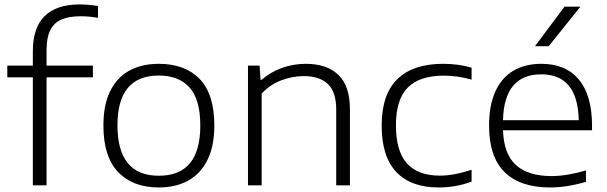

<svg xmlns="http://www.w3.org/2000/svg" viewBox="-20 -838 2746 868"><path d="M190.5 -612V-541.5H400V-488.5H190.5V0H128.5V-488.5H13V-541.5H128.5V-607.5Q128.5 -712.5 181.8 -765.2Q235 -818 340.5 -818Q376.5 -818 423 -811V-757.5Q382.5 -764.5 344.5 -764.5Q291 -764.5 257.2 -749.5Q223.5 -734.5 207 -701Q190.5 -667.5 190.5 -612Z M447.5 -270.5Q447.5 -364 478.2 -426.2Q509 -488.5 565.2 -519Q621.5 -549.5 698 -549.5Q816.5 -549.5 882.8 -480.8Q949 -412 949 -270.5Q949 -177.5 917.8 -114.8Q886.5 -52 830.2 -21.2Q774 9.5 698 9.5Q581 9.5 514.2 -60Q447.5 -129.5 447.5 -270.5ZM885.5 -270Q885.5 -388.5 836.8 -442.5Q788 -496.5 698 -496.5Q511 -496.5 511 -271.5Q511 -43.5 698 -43.5Q885.5 -43.5 885.5 -270Z M1101 -541.5H1153.5L1158 -477H1162.5Q1203 -512.5 1254.8 -531Q1306.5 -549.5 1363 -549.5Q1457 -549.5 1509.5 -499.8Q1562 -450 1562 -343.5V0H1500V-342.5Q1500 -422.5 1462.2 -458.2Q1424.5 -494 1353 -494Q1302.5 -494 1251.5 -474.8Q1200.5 -455.5 1163 -415V0H1101Z M1705.5 -270.5Q1705.5 -411 1776.2 -480.2Q1847 -549.5 1983.5 -549.5Q2053.5 -549.5 2112 -532V-478Q2048.5 -496 1986.5 -496Q1877 -496 1823.5 -442.2Q1770 -388.5 1770 -272Q1770 -154 1820 -99Q1870 -44 1969 -44Q2030.5 -44 2112 -70.5V-17Q2041 9.5 1963 9.5Q1838 9.5 1771.8 -60.2Q1705.5 -130 1705.5 -270.5Z M2656.5 -249H2254Q2257.5 -141.5 2312.5 -91.8Q2367.5 -42 2474 -42Q2541.5 -42 2629 -67.5V-16Q2542.5 9.5 2467 9.5Q2332 9.5 2261.5 -59.5Q2191 -128.5 2191 -270.5Q2191 -361.5 2219.2 -424Q2247.5 -486.5 2300.5 -518Q2353.5 -549.5 2427.5 -549.5Q2538 -549.5 2597.2 -478Q2656.5 -406.5 2656.5 -269.5ZM2254 -294.5H2596.5Q2594 -400 2551.2 -451Q2508.5 -502 2427 -502Q2259 -502 2254 -294.5ZM2398.5 -629 2532 -808H2604L2460.5 -629Z"/></svg>

Font: Encode Sans Expanded Light
Style: Regular
Weight: 300
Width: 7
Designer: Multiple Designers
Foundry: Impallari Type
Version: Version 2.000